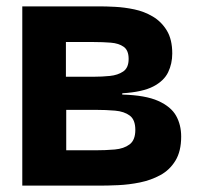

<svg xmlns="http://www.w3.org/2000/svg" viewBox="-20 -583 624 603"><path d="M50 0V-563H293Q313 -563 342 -561.5Q371 -560 402 -553.5Q433 -547 460 -531Q487 -515 504 -487Q521 -459 521 -415Q521 -383 508 -356Q495 -329 461.5 -311.5Q428 -294 364 -290V-286Q437 -284 477 -266Q517 -248 533 -219.5Q549 -191 549 -154Q549 -108 531 -78.5Q513 -49 483.5 -33Q454 -17 419.5 -10Q385 -3 351.5 -1.5Q318 0 293 0ZM188 -111H280Q312 -111 340.5 -113.5Q369 -116 387 -129.5Q405 -143 405 -175Q405 -207 387.5 -220Q370 -233 341.5 -235.5Q313 -238 280 -238H188ZM187 -342H275Q300 -342 325 -344.5Q350 -347 367 -358.5Q384 -370 384 -398Q384 -425 368.5 -436Q353 -447 328 -449Q303 -451 275 -451H187Z"/></svg>

Font: Darker Grotesque Light Black
Style: Regular
Weight: 900
Version: Version 1.000;gftools[0.9.28]